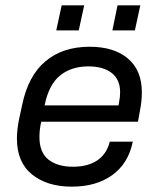

<svg xmlns="http://www.w3.org/2000/svg" viewBox="-20 -696 598 725"><path d="M515.6 -347.7Q515.6 -313.5 508.8 -280.3L501 -236.3H135.7Q128.9 -207 128.9 -178.7Q128.9 -120.1 163.1 -93.3Q197.3 -66.4 255.9 -66.4Q311.5 -66.4 347.2 -90.3Q382.8 -114.3 394.5 -161.1H481.4Q464.8 -79.1 404.3 -35.2Q343.8 8.8 251 8.8Q158.2 8.8 101.1 -37.1Q43.9 -83 43.9 -172.9Q43.9 -205.1 51.8 -245.1L63.5 -298.8Q85.9 -409.2 151.4 -464.4Q216.8 -519.5 318.4 -519.5Q410.2 -519.5 462.9 -475.1Q515.6 -430.7 515.6 -347.7ZM433.6 -347.7Q433.6 -395.5 401.9 -420.4Q370.1 -445.3 313.5 -445.3Q249 -445.3 206.5 -410.6Q164.1 -376 148.4 -297.9H427.7L429.7 -310.5Q433.6 -330.1 433.6 -347.7ZM423.8 -675.8H509.8L489.3 -581.1H404.3ZM212.9 -675.8H297.9L277.3 -581.1H192.4Z"/></svg>

Font: Dinish Expanded
Style: Italic
Weight: 400
Width: 7
Italic angle: -12°
Designer: Charles Nix
Foundry: Playbeing
Version: Version 2.005; ttfautohint (v1.8.3)